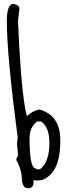

<svg xmlns="http://www.w3.org/2000/svg" viewBox="-20 -908 358 1000"><path d="M49.8 -887.7Q81.1 -882.8 81.1 -860.4L74.2 -803.7V-789.1Q89.8 -427.7 118.2 -309.6L120.1 -305.7H124Q148.4 -330.1 185.5 -337.9Q293.9 -306.6 293.9 -179.7V-155.3Q289.1 -5.9 200.2 29.3L176.8 32.2H167L163.1 29.3L154.3 32.2V47.9Q154.3 64.5 135.7 72.3H124Q92.8 72.3 92.8 4.9Q86.9 -36.1 65.4 -73.2V-82L74.2 -97.7L68.4 -158.2L72.3 -192.4Q15.6 -621.1 15.6 -797.9Q15.6 -887.7 49.8 -887.7ZM133.8 -188.5Q133.8 -30.3 167 -30.3L170.9 -26.4H188.5Q237.3 -64.5 237.3 -164.1Q237.3 -245.1 194.3 -275.4H172.9Q133.8 -245.1 133.8 -188.5Z"/></svg>

Font: Sue Ellen Francisco 
Style: Regular
Weight: 400
Designer: Kimberly Geswein
Foundry: Kimberly Geswein
Version: Version 1.002 2007